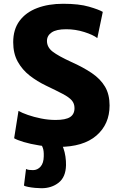

<svg xmlns="http://www.w3.org/2000/svg" viewBox="-20 -771 639 1018"><path d="M290 8Q237 8 188.8 0.2Q140.5 -7.5 105 -18.2Q69.5 -29 55 -38L78 -183Q96.5 -172.5 128 -161.5Q159.5 -150.5 197.8 -142.8Q236 -135 275 -135Q327.5 -135 351.2 -150Q375 -165 375 -198Q375 -222 360.5 -238.8Q346 -255.5 312.8 -273Q279.5 -290.5 224 -317Q177 -339.5 137.5 -370.2Q98 -401 74 -444.2Q50 -487.5 50 -547Q50 -615 83.5 -660.2Q117 -705.5 176.8 -728.2Q236.5 -751 315 -751Q399 -751 452 -735.5Q505 -720 525 -708L496 -569Q473.5 -586.5 426.8 -601.2Q380 -616 331 -616Q278.5 -616 253.8 -599Q229 -582 229 -554Q229 -520.5 259.2 -497.2Q289.5 -474 357 -443Q421 -414.5 466.8 -383.5Q512.5 -352.5 536.8 -311.5Q561 -270.5 561 -212Q561 -112.5 491.2 -52.2Q421.5 8 290 8ZM107 213 118 125Q125 128.5 134 129.8Q143 131 155 131Q178.5 131 195 112.5Q211.5 94 212 58Q213 28.5 207 12.8Q201 -3 194 -15L272 -17L298 -15Q309 -5.5 316.2 14.8Q323.5 35 327 59.2Q330.5 83.5 330 105Q328.5 168 291 197.5Q253.5 227 200 227Q185.5 227 166.2 225.2Q147 223.5 130.2 220.2Q113.5 217 107 213Z"/></svg>

Font: Merriweather Sans Black
Style: Regular
Weight: 900
Designer: Eben Sorkin
Foundry: Eben Sorkin
Version: Version 1.008; ttfautohint (v1.7.19-72a1) -l 8 -r 50 -G 200 